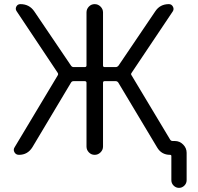

<svg xmlns="http://www.w3.org/2000/svg" viewBox="-20 -750 957 930"><path d="M72 0Q57 0 50 -12.5Q43 -25 51 -37L259 -384Q264 -391 259 -398L61 -695Q53 -706 59 -718Q65 -730 79 -730Q122 -730 146 -695L324 -432Q329 -425 337 -425H390Q399 -425 399 -433V-690Q399 -706 410.5 -718Q422 -730 438.5 -730Q455 -730 467 -718Q479 -706 479 -690V-433Q479 -425 487 -425H540Q548 -425 554 -432L732 -695Q755 -730 798 -730Q811 -730 817.5 -718Q824 -706 817 -695L618 -398Q612 -391 618 -384L804 -74Q808 -67 817 -67H827Q850 -67 867 -50Q884 -33 884 -10V123Q884 138 873 149Q862 160 847 160Q832 160 821 149Q810 138 810 123V6Q810 0 804 0Q762 0 741 -36L553 -350Q548 -357 540 -357H487Q479 -357 479 -349V-40Q479 -24 467 -12Q455 0 438.5 0Q422 0 410.5 -12Q399 -24 399 -40V-349Q399 -357 390 -357H337Q328 -357 324 -350L137 -37Q114 0 72 0Z"/></svg>

Font: Rounded Mplus 1c
Style: Regular
Weight: 400
Version: Version 1.059.20150529